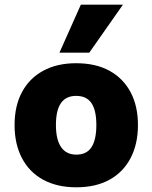

<svg xmlns="http://www.w3.org/2000/svg" viewBox="-20 -786 648 817"><path d="M305 11Q223 11 164 -21Q105 -53 73.5 -113Q42 -173 42 -254Q42 -335 73.5 -394Q105 -453 164 -485Q223 -517 304 -517Q387 -517 445.5 -485Q504 -453 535.5 -394Q567 -335 567 -254Q567 -173 535.5 -113Q504 -53 445.5 -21Q387 11 305 11ZM305 -128Q349 -128 369.5 -160Q390 -192 390 -254Q390 -317 369 -347.5Q348 -378 304 -378Q261 -378 239.5 -347.5Q218 -317 218 -254Q218 -192 240 -160Q262 -128 305 -128ZM233 -562 324 -766H503L360 -562Z"/></svg>

Font: Nunito Sans 7pt SemiCondensed Black
Style: Regular
Weight: 900
Width: 4
Designer: Vernon Adams
Foundry: Vernon Adams
Version: Version 3.101;gftools[0.9.27]